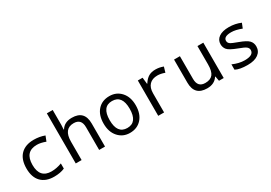

<svg xmlns="http://www.w3.org/2000/svg" viewBox="21 -1636 3558 2522"><g transform="rotate(-30 1800.5 -375.0)"><path d="M518.1 -517.1 487.8 -439.9Q414.6 -467.8 356.9 -467.8Q175.8 -467.8 175.8 -266.1Q175.8 -67.9 352.1 -67.9Q428.7 -67.9 508.8 -98.1V-20Q443.4 9.8 348.1 9.8Q222.7 9.8 153.3 -61.3Q84 -132.3 84 -265.1Q84 -402.3 154.8 -474.1Q225.6 -545.9 354 -545.9Q440.9 -545.9 518.1 -517.1Z M1033.2 0V-345.2Q1033.2 -472.2 917 -472.2Q767.1 -472.2 767.1 -277.8V0H678.2V-759.8H767.1V-534.2L763.2 -463.9H768.1Q818.4 -545.9 932.1 -545.9Q1122.1 -545.9 1122.1 -350.1V0Z M1498 9.8Q1392.6 9.8 1324.5 -66.2Q1256.3 -142.1 1256.3 -269Q1256.3 -397.5 1322.5 -471.7Q1388.7 -545.9 1501 -545.9Q1607.4 -545.9 1675.3 -470.2Q1743.2 -394.5 1743.2 -269Q1743.2 -139.6 1676.3 -64.9Q1609.4 9.8 1498 9.8ZM1500 -64Q1651.4 -64 1651.4 -269Q1651.4 -472.2 1499 -472.2Q1348.1 -472.2 1348.1 -269Q1348.1 -64 1500 -64Z M2317.4 -523.9 2293.5 -442.9Q2233.4 -464.8 2184.1 -464.8Q2104.5 -464.8 2061.3 -419.7Q2018.1 -374.5 2018.1 -289.1V0H1929.2V-536.1H2001.5L2012.2 -438H2016.1Q2053.2 -496.1 2095.7 -521Q2138.2 -545.9 2200.2 -545.9Q2257.8 -545.9 2317.4 -523.9Z M2850.6 0 2837.4 -71.8H2832.5Q2781.2 9.8 2669.4 9.8Q2478.5 9.8 2478.5 -186V-536.1H2567.4V-190.9Q2567.4 -64 2682.6 -64Q2761.2 -64 2797.4 -109.1Q2833.5 -154.3 2833.5 -257.8V-536.1H2922.4V0Z M3099.6 -23.9V-105Q3193.8 -63 3280.3 -63Q3414.6 -63 3414.6 -142.1Q3414.6 -169.9 3390.6 -190.4Q3366.7 -210.9 3280.3 -242.2Q3166.5 -284.7 3137 -320.1Q3107.4 -355.5 3107.4 -403.8Q3107.4 -470.2 3161.9 -508.1Q3216.3 -545.9 3312.5 -545.9Q3409.2 -545.9 3492.7 -509.8L3463.4 -437Q3374.5 -472.2 3307.6 -472.2Q3192.4 -472.2 3192.4 -407.2Q3192.4 -377.4 3217 -359.6Q3241.7 -341.8 3330.6 -310.1Q3433.6 -272.5 3467.5 -236.1Q3501.5 -199.7 3501.5 -147Q3501.5 -73.7 3444.3 -32Q3387.2 9.8 3282.7 9.8Q3161.6 9.8 3099.6 -23.9Z"/></g></svg>

Font: Noto Mono
Style: Regular
Weight: 400
Designer: Monotype Design Team
Foundry: Monotype Imaging Inc.
Version: Version 1.00